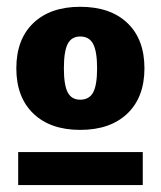

<svg xmlns="http://www.w3.org/2000/svg" viewBox="-20 -681 471 562"><path d="M214.8 -300.8Q127.4 -300.8 77.6 -348.6Q27.8 -396.5 27.8 -481Q27.8 -565.9 77.6 -613.5Q127.4 -661.1 214.8 -661.1Q303.2 -661.1 353 -613.5Q402.8 -565.9 402.8 -481Q402.8 -396.5 352.8 -348.6Q302.7 -300.8 214.8 -300.8ZM33.2 -139.2V-235.8H397.9V-139.2ZM167 -481Q167 -432.1 178.2 -410.6Q189.5 -389.2 214.8 -389.2Q241.2 -389.2 252.7 -410.6Q264.2 -432.1 264.2 -481Q264.2 -530.3 252.7 -552.2Q241.2 -574.2 214.8 -574.2Q189.5 -574.2 178.2 -552.5Q167 -530.8 167 -481Z"/></svg>

Font: Human Sans Black
Style: Regular
Weight: 800
Designer: Tim Radville
Foundry: Continuum
Version: Version 1.000;FEAKit 1.0